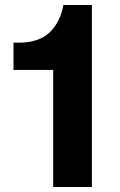

<svg xmlns="http://www.w3.org/2000/svg" viewBox="-20 -749 481 769"><path d="M193 0V-469H34V-578H53Q135 -578 178 -618.5Q221 -659 234 -729H348V0Z"/></svg>

Font: BDO Grotesk
Style: Bold
Weight: 700
Designer: Deni Anggara
Foundry: Lokal Container
Version: Version 2.000